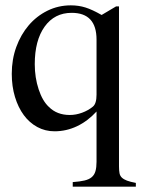

<svg xmlns="http://www.w3.org/2000/svg" viewBox="-20 -481 540 718"><path d="M414 -457H425V141Q425 157 427 167Q429 177 436 183.5Q443 190 455 194.5Q467 199 488 203V217H252V200Q279 198 296 194Q313 190 323 181.5Q333 173 337 159Q341 145 341 124V-64Q308 -28 268 -9Q228 10 184 10Q149 10 119.5 -6Q90 -22 69 -50.5Q48 -79 36 -118.5Q24 -158 24 -205Q24 -259 41 -305.5Q58 -352 87.5 -386.5Q117 -421 157.5 -441Q198 -461 245 -461Q274 -461 299.5 -453Q325 -445 360 -425ZM341 -333Q341 -433 248 -433Q184 -433 147 -381.5Q110 -330 110 -241Q110 -191 124.5 -147Q139 -103 163 -81Q193 -51 241 -51Q264 -51 287 -59.5Q310 -68 327 -82Q341 -93 341 -127Z"/></svg>

Font: Klingon pIqaD HaSta
Style: Regular
Weight: 400
Width: 0
Designer: Mike Neff (qa'vaj)
Foundry: Mike Neff and Michael Everson
Version: Version 2.003